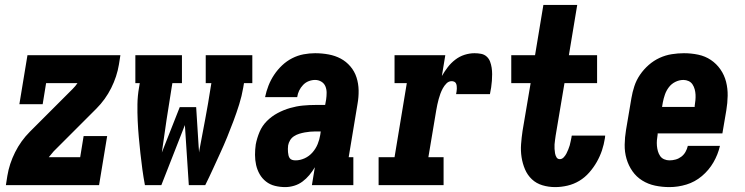

<svg xmlns="http://www.w3.org/2000/svg" viewBox="-20 -755 3040 783"><path d="M286 -225 244 -259 189 -305 276 -392Q282 -398 287 -404Q292 -410 296 -416H168L154 -330H59L92 -530H471L465 -492Q457 -443 433.5 -396Q410 -349 373 -312ZM4 0 10 -38Q18 -87 41.5 -134Q65 -181 102 -218L189 -305L286 -225L199 -138Q194 -132 189 -126Q184 -120 179 -114H307L321 -200H417L384 0Z M571 0Q565 -32 560.5 -65Q556 -98 552.5 -130.5Q549 -163 546 -196Q543 -229 541.5 -262.5Q540 -296 540.5 -330Q541 -364 547 -398L550 -416H532V-530H722V-416H683L680 -398Q669 -331 659 -265Q649 -199 640 -133L713 -318H780L790 -159L792 -133L793 -142Q805 -206 817 -269.5Q829 -333 839 -398L842 -416H819V-530H1009V-416H975L972 -398Q966 -363 955.5 -329.5Q945 -296 932.5 -262.5Q920 -229 906.5 -196Q893 -163 878 -130.5Q863 -98 848 -65Q833 -32 817 0H750L734 -245L638 0Z M1143 8Q1122 8 1101.5 3Q1081 -2 1065 -14.5Q1049 -27 1039 -44.5Q1029 -62 1024.5 -82Q1020 -102 1020 -123.5Q1020 -145 1023 -166Q1028 -192 1038.5 -217Q1049 -242 1068.5 -261.5Q1088 -281 1112.5 -294Q1137 -307 1163 -314.5Q1189 -322 1215 -324.5Q1241 -327 1267 -327H1306L1310 -349Q1312 -363 1312 -377Q1312 -391 1307 -403Q1302 -415 1290.5 -422Q1279 -429 1265 -429Q1252 -429 1239 -424Q1226 -419 1216 -408.5Q1206 -398 1200 -385.5Q1194 -373 1192 -359H1061Q1066 -383 1075 -406Q1084 -429 1098 -450Q1112 -471 1130.5 -488.5Q1149 -506 1171.5 -517.5Q1194 -529 1218 -533.5Q1242 -538 1265 -538Q1293 -538 1320 -533Q1347 -528 1369.5 -516Q1392 -504 1409 -484Q1426 -464 1434 -439Q1442 -414 1442.5 -386.5Q1443 -359 1438 -331L1402 -114H1421V0H1252L1264 -73Q1254 -56 1241.5 -41Q1229 -26 1213.5 -14.5Q1198 -3 1179.5 2.5Q1161 8 1143 8ZM1185 -101Q1204 -101 1222.5 -109.5Q1241 -118 1254.5 -133.5Q1268 -149 1275.5 -167.5Q1283 -186 1286 -205L1288 -219H1267Q1256 -219 1245 -218Q1234 -217 1223 -215Q1212 -213 1200.5 -209.5Q1189 -206 1179 -199.5Q1169 -193 1163 -183Q1157 -173 1155 -162Q1154 -155 1154 -148Q1154 -141 1154.5 -134.5Q1155 -128 1156.5 -121.5Q1158 -115 1161.5 -110Q1165 -105 1171.5 -103Q1178 -101 1185 -101Z M1524 0V-114H1589L1639 -416H1589V-530H1796L1782 -445Q1793 -464 1806 -481Q1819 -498 1836.5 -511.5Q1854 -525 1874.5 -531.5Q1895 -538 1915 -538Q1929 -538 1942 -535.5Q1955 -533 1964.5 -524.5Q1974 -516 1978.5 -504Q1983 -492 1985 -479Q1987 -466 1987 -452.5Q1987 -439 1986 -425.5Q1985 -412 1983 -398.5Q1981 -385 1978 -371H1840Q1841 -377 1842 -382.5Q1843 -388 1843 -393.5Q1843 -399 1842.5 -404.5Q1842 -410 1839.5 -415Q1837 -420 1832 -422Q1827 -424 1822 -424Q1810 -424 1801 -415Q1792 -406 1786 -395Q1780 -384 1776 -373Q1772 -362 1769 -351Q1766 -340 1763.5 -328.5Q1761 -317 1759 -305L1727 -114H1789V0Z M2244 8Q2217 8 2192 0.5Q2167 -7 2149 -24Q2131 -41 2121 -64.5Q2111 -88 2107 -114Q2103 -140 2105 -167Q2107 -194 2111 -221L2144 -416H2065V-530H2162L2196 -735H2334L2300 -530H2415V-416H2282L2246 -202Q2245 -193 2243.5 -184Q2242 -175 2241.5 -166Q2241 -157 2241.5 -148Q2242 -139 2243.5 -130Q2245 -121 2249.5 -113.5Q2254 -106 2263 -106Q2272 -106 2279 -113.5Q2286 -121 2290 -129Q2294 -137 2297.5 -145.5Q2301 -154 2303.5 -162.5Q2306 -171 2307.5 -180Q2309 -189 2311 -197Q2311 -198 2311 -199.5Q2311 -201 2312 -202H2448Q2448 -200 2447.5 -197Q2447 -194 2447 -192Q2443 -166 2435 -142Q2427 -118 2414 -95Q2401 -72 2383 -51.5Q2365 -31 2342.5 -17.5Q2320 -4 2294.5 2Q2269 8 2244 8Z M2710 8Q2680 8 2651.5 2Q2623 -4 2599 -19Q2575 -34 2559 -57Q2543 -80 2535 -107.5Q2527 -135 2527.5 -165Q2528 -195 2533 -225L2555 -355Q2559 -379 2567 -403.5Q2575 -428 2590 -450Q2605 -472 2625.5 -490Q2646 -508 2670 -519Q2694 -530 2719.5 -534Q2745 -538 2769 -538Q2799 -538 2827.5 -532Q2856 -526 2879 -510.5Q2902 -495 2918 -472Q2934 -449 2941 -421.5Q2948 -394 2947.5 -364.5Q2947 -335 2942 -305L2926 -211H2662V-207Q2660 -195 2659 -183.5Q2658 -172 2659 -160.5Q2660 -149 2663 -138.5Q2666 -128 2672 -119Q2678 -110 2688.5 -105.5Q2699 -101 2710 -101Q2723 -101 2735.5 -104.5Q2748 -108 2758.5 -116Q2769 -124 2775.5 -135.5Q2782 -147 2785 -160H2916Q2908 -125 2889.5 -93Q2871 -61 2842.5 -37Q2814 -13 2779.5 -2.5Q2745 8 2710 8ZM2680 -319H2813V-323Q2815 -335 2816 -346.5Q2817 -358 2816.5 -369Q2816 -380 2813 -391Q2810 -402 2804 -411Q2798 -420 2788 -424.5Q2778 -429 2767 -429Q2750 -429 2734 -421Q2718 -413 2707.5 -399Q2697 -385 2691.5 -369Q2686 -353 2683 -337Z"/></svg>

Font: Iosevka Curly Slab HvObl
Style: Regular
Weight: 900
Italic angle: -9°
Monospace: yes
Designer: Belleve Invis
Foundry: Belleve Invis
Version: Version 11.1.0; ttfautohint (v1.8.3)